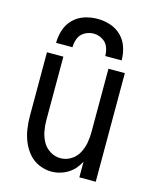

<svg xmlns="http://www.w3.org/2000/svg" viewBox="-113 -820 727 905"><g transform="rotate(15 250.0 -368.0)"><path d="M225 8Q194 8 164 -5Q134 -18 113.5 -42.5Q93 -67 81 -96.5Q69 -126 64.5 -157Q60 -188 60 -220V-530H140V-220Q140 -193 145 -166.5Q150 -140 163 -116.5Q176 -93 199.5 -78.5Q223 -64 250 -64Q277 -64 300.5 -78.5Q324 -93 337 -116.5Q350 -140 355 -166.5Q360 -193 360 -220V-530H440V0H360V-76Q350 -58 337 -42Q316 -18 286.5 -5Q257 8 225 8ZM90 -584Q90 -616 100 -647Q110 -678 133 -701Q156 -724 187 -734Q218 -744 250 -744Q282 -744 313 -734Q344 -724 367 -701Q390 -678 400 -647Q410 -616 410 -584H330Q330 -607 321.5 -628Q313 -649 292.5 -660.5Q272 -672 250 -672Q228 -672 207.5 -660.5Q187 -649 178.5 -628Q170 -607 170 -584Z"/></g></svg>

Font: Iosevka SS01
Style: Regular
Weight: 400
Monospace: yes
Designer: Belleve Invis
Foundry: Belleve Invis
Version: 2.3.3; ttfautohint (v1.8.3)